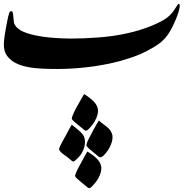

<svg xmlns="http://www.w3.org/2000/svg" viewBox="-20 -360 974 1002"><path d="M353.5 -158.7Q416.5 -158.7 494.6 -164.6Q572.8 -170.4 644 -186.3Q715.3 -202.1 773.2 -226.3Q831.1 -250.5 855.2 -270.5Q879.4 -290.5 894 -315.4Q908.7 -340.3 913.1 -340.3Q918.9 -340.3 917.5 -323.7Q914.6 -300.3 898.4 -260.7Q877.4 -210 856.4 -179.9Q835.4 -149.9 805.7 -128.9Q763.2 -100.1 709.5 -76.2Q662.6 -57.1 606.9 -41.5Q522 -19.5 439.2 -9.8Q356.4 0 278.8 0Q189 0 141.1 -7.3Q63 -19.5 29.8 -54.2Q0 -81.1 0 -127.4Q0 -145.5 5.1 -179.2Q10.3 -212.9 17.1 -246.6Q23.9 -280.3 27.6 -291Q31.2 -301.8 38.6 -301.8Q45.9 -301.8 47.9 -288.8Q49.8 -275.9 52 -248Q54.2 -220.2 94.2 -197.8Q172.9 -160.2 353.5 -158.7ZM422.9 370.2Q424.5 382.8 421.8 399.4Q419 415.9 408.4 435.6Q397.8 455.3 379.6 471Q368.6 482.8 361.5 482.8Q357.6 482.8 342.6 469.4Q327.7 456.1 315.9 448.6Q304.1 441.1 296.2 432.4Q288.3 423.8 288.3 418.3Q289.9 407.2 302.5 384.8Q315.1 362.4 325.3 343.5Q335.6 324.6 342.2 312Q348.9 299.4 354.5 290.7Q367 301 384.4 314.7Q401.7 328.5 411.5 341.5Q421.4 354.5 422.9 370.2ZM567 348.2Q568.6 362.4 564.3 378.9Q559.9 395.4 549.3 414.3Q538.7 433.2 520.6 452.1Q509.5 460.8 502.5 460.8Q497.7 460.8 484 448.6Q470.2 436.4 458.8 427.7Q447.4 419.1 439.1 410.4Q430.8 401.7 430.8 397.8Q432.4 384.4 444.6 361.6Q456.8 338.8 465.9 321Q474.9 303.3 482.8 290.3Q490.7 277.4 496.2 268.7Q507.2 279.7 525.7 292.7Q544.2 305.7 554 318.7Q563.9 331.7 567 348.2ZM508 508Q510.3 521.4 506.4 537.5Q502.5 553.7 491.8 572.6Q481.2 591.4 463.1 609.6Q452.1 622.2 444.2 622.2Q441.1 622.2 426.1 609.2Q411.1 596.2 400.1 587.5Q389.1 578.9 380.4 570.6Q371.8 562.3 371.8 556.8Q374.1 545 385.9 521.8Q397.8 498.6 408 480.5Q418.2 462.3 425.3 449Q432.4 435.6 436.3 430.9Q449.7 438.7 467.4 452.1Q485.1 465.5 494.6 478.5Q504 491.5 508 508ZM490.7 208.1Q493 222.3 489.1 238Q485.1 253.7 474.5 272.6Q463.9 291.5 445.8 310.4Q434.8 322.2 426.9 322.2Q423.7 322.2 408.8 309.2Q393.8 296.2 382.4 287.6Q371 278.9 362.7 270.7Q354.5 262.4 354.5 257.7Q356.8 245.1 368.2 221.9Q379.6 198.6 390.3 180.9Q400.9 163.2 408 149.8Q415.1 136.4 419 130.9Q432.4 138.8 449.7 152.2Q467 165.6 476.9 178.6Q486.7 191.6 490.7 208.1Z"/></svg>

Font: IranNastaliq
Style: Regular
Weight: 400
Designer: Hossein Zahedi
Version: Version 1.5